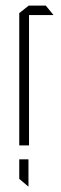

<svg xmlns="http://www.w3.org/2000/svg" viewBox="-20 -521 220 688"><path d="M49 0V-474L83 -501H144L171 -468V-467H84V0ZM81 147 49 120V50H82V147Z"/></svg>

Font: Foldit Thin ExtraLight
Style: Regular
Weight: 250
Version: Version 1.003